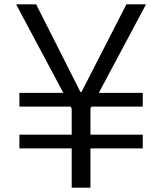

<svg xmlns="http://www.w3.org/2000/svg" viewBox="-20 -861 744 881"><path d="M309 0V-363L54 -841H146L349 -439H354L560 -841H650L395 -363V0ZM69 -180V-243H635V-180ZM69 -372V-435H635V-372Z"/></svg>

Font: Matangi Medium
Style: Regular
Weight: 500
Designer: Prashant Pant
Foundry: The Graphic Ant
Version: Version 3.002